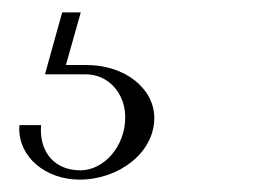

<svg xmlns="http://www.w3.org/2000/svg" viewBox="-20 -35 452 310"><path d="M80.4 -15 52.6 85H118.6C154.9 85 182.2 115.5 182.2 154.5C182.2 201.9 147.2 240 110 240C69 240 46 212.2 46 175.2C46 172.5 46.1 169.8 46.4 167H11.4C11.2 169.1 11.1 171.3 11.1 173.4C11.1 218.5 53.3 255 108.7 255C171.4 255 229.1 212 229.1 155.6C229.1 107.8 181.7 70 119.9 70H86.4L110.4 -15Z"/></svg>

Font: Galberik
Style: Regular
Weight: 400
Designer: Gluk
Foundry: Gluk
Version: Version 0.50